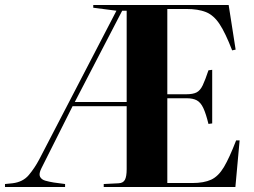

<svg xmlns="http://www.w3.org/2000/svg" viewBox="-25 -750 1019 770"><path d="M-5 0V-12L25 -15Q67 -20 90.5 -48Q114 -76 132 -110L442 -707L349 -719V-730H892L920 -551L906 -548Q879 -618 855.5 -653.5Q832 -689 801 -701.5Q770 -714 722 -714H646V-372H722Q749 -372 763.5 -379.5Q778 -387 788 -408Q798 -429 811 -468L826 -470V-255L811 -253Q801 -294 790.5 -316.5Q780 -339 764.5 -347.5Q749 -356 723 -356H646V-16H746Q793 -16 822 -29.5Q851 -43 873 -80Q895 -117 922 -187H936L919 0H391V-12L451 -15Q469 -16 476 -29Q483 -42 483 -72V-324H266L141 -75Q130 -53 135.5 -41.5Q141 -30 156.5 -25.5Q172 -21 191 -18L236 -12V0ZM275 -341H483V-707H465Z"/></svg>

Font: Literata 72pt
Style: Bold
Weight: 700
Designer: Latin by Veronika Burian and Jose Scaglione. Greek by Irene Vlachou. Cyrillic by Vera Evstafieva.
Foundry: TypeTogether
Version: Version 3.002